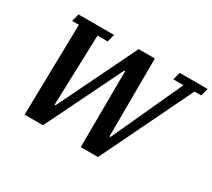

<svg xmlns="http://www.w3.org/2000/svg" viewBox="-132 -938 1302 1178"><g transform="rotate(30 518.5 -349.0)"><path d="M156 -644H108L122 -698H374L360 -644H288L272 -145H279L548 -698H663L661 -145H668L897 -644H825L839 -698H1037L1023 -644H975L663 0H541L544 -539H537L273 0H143Z"/></g></svg>

Font: IBM Plex Serif SemiBold
Style: Italic
Weight: 600
Italic angle: -14°
Designer: Mike Abbink, Paul van der Laan, Pieter van Rosmalen
Foundry: Bold Monday
Version: Version 2.5